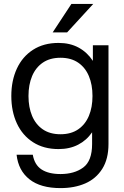

<svg xmlns="http://www.w3.org/2000/svg" viewBox="-20 -752 638 984"><path d="M65 41H148Q157 93 193 116.5Q229 140 290 140Q361 140 406.5 106.5Q452 73 452 -14V-74Q424 -33 380.5 -10.5Q337 12 280 12Q204 12 149.5 -23Q95 -58 66.5 -119.5Q38 -181 38 -260Q38 -339 66.5 -400.5Q95 -462 149.5 -497Q204 -532 280 -532Q339 -532 383 -508Q427 -484 456 -440V-520H536V-14Q536 63 504 113.5Q472 164 417 188Q362 212 290 212Q188 212 131 167Q74 122 65 41ZM454 -260Q454 -318 435.5 -362Q417 -406 380.5 -431Q344 -456 290 -456Q236 -456 199.5 -431Q163 -406 144.5 -362Q126 -318 126 -260Q126 -202 144.5 -158Q163 -114 199.5 -89Q236 -64 290 -64Q344 -64 380.5 -89Q417 -114 435.5 -158Q454 -202 454 -260ZM346 -732H458L324 -586H250Z"/></svg>

Font: Aspekta Variable
Style: Regular
Weight: 400
Designer: Ivo Dolenc
Version: Version 2.100